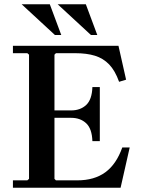

<svg xmlns="http://www.w3.org/2000/svg" viewBox="-20 -886 665 906"><path d="M557 -190H592L549 0H41V-35H109L117 -42V-628L109 -635H41V-670H539L575 -510L542 -500Q523 -553 495 -582Q467 -611 428 -623Q389 -635 335 -635H244L237 -628V-338L192 -365H316Q359 -365 386.5 -390.5Q414 -416 416 -475H451V-220H416Q414 -279 386.5 -304.5Q359 -330 316 -330H192L237 -358V-42L244 -35H345Q425 -35 477 -73Q529 -111 557 -190ZM409 -721 252 -866H385L439 -721ZM239 -721 82 -866H215L269 -721Z"/></svg>

Font: Brygada 1918 SemiBold
Style: Regular
Weight: 600
Designer: Mateusz Machalski | Borys Kosmynka | Przemek Hoffer
Foundry: NIEPODLEGLA 2018
Version: Version 3.006